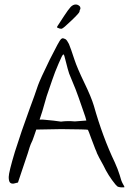

<svg xmlns="http://www.w3.org/2000/svg" viewBox="-20 -807 598 850"><path d="M293 -776.4Q303.7 -787.1 315.4 -787.1Q324.2 -787.1 332 -780.3Q335.9 -776.4 335.9 -771.5Q335.9 -769.5 335.9 -767.6Q332 -761.7 332 -755.9Q332 -750 295.9 -715.8Q260.7 -681.6 252.9 -679.7Q251 -679.7 250 -679.7Q244.1 -679.7 236.3 -683.6Q232.4 -684.6 232.4 -686.5Q232.4 -689.5 238.3 -697.3Q245.1 -708 263.7 -736.3Q282.2 -764.6 293 -776.4ZM250 -633.8Q254.9 -637.7 257.8 -637.7Q260.7 -637.7 269.5 -633.8Q276.4 -629.9 285.2 -612.3Q293 -593.8 309.6 -543Q322.3 -504.9 352.5 -442.4Q383.8 -377.9 395.5 -338.9Q434.6 -200.2 488.3 -87.9Q502 -57.6 509.8 -32.2Q516.6 -5.9 523.4 5.9Q531.2 19.5 531.2 21.5Q531.2 22.5 519.5 22.5Q511.7 22.5 504.9 20.5Q499 19.5 491.2 9.8Q459 -29.3 437.5 -75.2Q415 -115.2 409.2 -128.9Q409.2 -130.9 401.4 -148.4Q394.5 -165 382.8 -197.3Q372.1 -227.5 369.1 -232.4Q367.2 -234.4 251 -235.4Q213.9 -234.4 140.6 -233.4Q137.7 -226.6 130.9 -205.1Q124 -183.6 116.2 -168.9Q113.3 -163.1 102.5 -127Q87.9 -82 76.2 -48.8Q70.3 -32.2 59.6 1Q54.7 2 40 5.9Q28.3 6.8 23.4 0Q18.6 -6.8 18.6 -23.4Q18.6 -43.9 45.9 -134.8Q74.2 -224.6 110.4 -323.2Q133.8 -385.7 148.4 -429.7Q158.2 -457 200.2 -543Q243.2 -628.9 250 -633.8ZM269.5 -542Q264.6 -565.4 260.7 -566.4Q260.7 -566.4 260.7 -566.4Q255.9 -565.4 239.3 -525.4Q222.7 -487.3 210.9 -452.1Q199.2 -417 186.5 -380.9Q164.1 -300.8 155.3 -277.3Q168.9 -278.3 181.6 -276.4Q217.8 -273.4 250 -268.6Q277.3 -272.5 311.5 -269.5Q341.8 -272.5 362.3 -273.4Q362.3 -278.3 343.8 -330.1Q326.2 -381.8 314.5 -412.1Q292 -467.8 286.1 -481.4Q281.2 -495.1 269.5 -542Z"/></svg>

Font: Yahfie
Style: Heavy
Weight: 600
Designer: Joe Palazzolo
Foundry: jozolo LLC
Version: Version 001.000